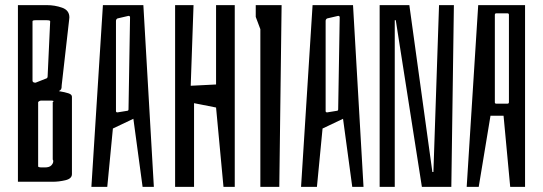

<svg xmlns="http://www.w3.org/2000/svg" viewBox="-20 -730 2121 750"><path d="M261 -352V-50Q261 -32 235.5 -26Q210 -20 186 -20H50V-710H163Q194 -710 222.5 -700Q251 -690 251 -662L250 -652L221 -397Q221 -386 219 -382Q217 -378 210 -374Q234 -370 247.5 -365.5Q261 -361 261 -352ZM119 -407 157 -422Q166 -424 166 -431L176 -647Q176 -651 162 -651H119Q107 -651 107 -647V-415Q107 -407 119 -407ZM188 -100Q188 -106 186 -106V-331Q189 -333 189 -334Q189 -337 182 -337H140Q137 -337 133.5 -335Q130 -333 129 -331V-79Q130 -78 133 -77Q136 -76 140 -76H155Q173 -76 180.5 -84Q188 -92 188 -100Z M581 0H537L501 -266L421 -228L399 0H337L382 -710H540ZM482 -668 439 -658Q433 -655 433 -648V-296Q433 -291 439 -291L476 -297Q482 -297 482 -303L488 -662Q488 -668 482 -668Z M824 -310 738 -327V0H664V-710H736L725 -395L824 -400V-710H897V0H853Z M1071 0H997V-616L979 -664V-710H1080Z M1400 0H1356L1320 -266L1240 -228L1218 0H1156L1201 -710H1359ZM1301 -668 1258 -658Q1252 -655 1252 -648V-296Q1252 -291 1258 -291L1295 -297Q1301 -297 1301 -303L1307 -662Q1307 -668 1301 -668Z M1743 0H1628L1526 -651H1522V0H1463V-710H1579L1669 -58H1673L1695 -710H1753Z M2031 0H1973L1947 -278H1896L1850 0H1803L1848 -710H2031ZM1962 -678H1919Q1913 -678 1913 -672V-330Q1913 -325 1919 -325H1962Q1968 -325 1968 -331V-672Q1968 -678 1962 -678Z"/></svg>

Font: Bahiana
Style: Regular
Weight: 400
Designer: Pablo Cosgaya & Dani Raskovsky
Foundry: Pablo Cosgaya & Dani Raskovsky
Version: Version 1.005